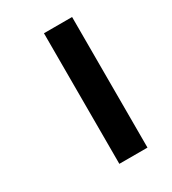

<svg xmlns="http://www.w3.org/2000/svg" viewBox="-156 -707 710 792"><g transform="rotate(-30 199.0 -311.0)"><path d="M178 0V-622H312V0Z"/></g></svg>

Font: Noto Sans Bengali
Style: Bold
Weight: 700
Designer: Jelle Bosma - Monotype Design Team
Foundry: Monotype Imaging Inc.
Version: Version 2.003; ttfautohint (v1.8.4.7-5d5b)